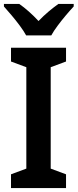

<svg xmlns="http://www.w3.org/2000/svg" viewBox="-22 -957 395 977"><path d="M314 0H34V-70L112 -99V-615L34 -644V-714H314V-644L236 -615V-99L314 -70ZM111 -777Q99 -799 79 -826Q59 -853 37 -879Q15 -905 -2 -924V-937H76Q99 -921 124.5 -898.5Q150 -876 174 -850Q200 -877 225 -898Q250 -919 275 -937H353V-924Q336 -906 314 -880Q292 -854 271.5 -826.5Q251 -799 239 -777Z"/></svg>

Font: Noto Sans SemiCondensed SemiBold
Style: Regular
Weight: 600
Width: 4
Designer: Monotype Design Team
Foundry: Monotype Imaging Inc.
Version: Version 2.013; ttfautohint (v1.8.4.7-5d5b)